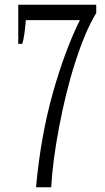

<svg xmlns="http://www.w3.org/2000/svg" viewBox="-20 -790 445 810"><path d="M203 -398C169 -277 145 -144 132 0C132 0 196 0 196 0C200 -73 211 -157 229 -252C247 -347 269 -439 297 -526C325 -613 354 -683 386 -735C386 -735 386 -770 386 -770C386 -770 57 -770 57 -770C57 -770 57 -605 57 -605C57 -605 74 -605 74 -605C80 -623 85 -656 89 -705C89 -705 317 -705 317 -705C275 -621 237 -518 203 -398Z"/></svg>

Font: BUSH 25 TRIRONG
Style: Regular
Weight: 400
Designer: Katatrad Team
Foundry: CadsonDemak